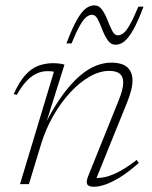

<svg xmlns="http://www.w3.org/2000/svg" viewBox="-20 -704 581 734"><path d="M44 -341 32.5 -344.5Q54 -392 77.2 -417.5Q100.5 -443 127 -452.8Q153.5 -462.5 183.5 -462.5Q191.5 -462.5 199.5 -461.8Q207.5 -461 214.8 -459.8Q222 -458.5 226.5 -457L153.5 -225H150Q184.5 -293 218 -339Q251.5 -385 283.8 -412.8Q316 -440.5 346.2 -452.5Q376.5 -464.5 404.5 -464.5Q447.5 -464.5 467 -446.5Q486.5 -428.5 486.5 -396.5Q486.5 -379 481 -357.5Q475.5 -336 465.5 -311.5L343.5 -10L332.5 -23.5Q350.5 -22 373.5 -25.5Q396.5 -29 428 -44.2Q459.5 -59.5 502.5 -92.5L510.5 -81Q471 -46 438.8 -26.2Q406.5 -6.5 381.8 1.8Q357 10 339.5 10Q318 10 313.2 0Q308.5 -10 318 -33L434 -321Q442.5 -342 446.8 -358.8Q451 -375.5 451 -388.5Q451 -411.5 437.8 -422.2Q424.5 -433 398 -433Q361 -433 322.5 -411Q284 -389 248 -350Q212 -311 183 -260Q154 -209 136.5 -151L90.5 0H56.5L186 -429.5Q182 -431 175.8 -431.5Q169.5 -432 161 -432Q137.5 -432 116.8 -421.2Q96 -410.5 78 -390.2Q60 -370 44 -341ZM528.5 -678.5Q507 -620.5 488.8 -589Q470.5 -557.5 454.8 -545.2Q439 -533 422 -533Q403.5 -533 391.8 -550.2Q380 -567.5 371.2 -590.2Q362.5 -613 353.8 -630.2Q345 -647.5 332 -647.5Q321 -647.5 310 -638.8Q299 -630 285.5 -606.5Q272 -583 253.5 -538H234Q256 -596.5 274 -628Q292 -659.5 308 -671.5Q324 -683.5 340.5 -683.5Q359 -683.5 370.8 -666.2Q382.5 -649 391.2 -626.5Q400 -604 408.8 -586.5Q417.5 -569 430.5 -569Q441.5 -569 452.5 -577.8Q463.5 -586.5 477 -610.5Q490.5 -634.5 509 -678.5Z"/></svg>

Font: Newsreader ExtraLight
Style: Italic
Weight: 250
Italic angle: -17°
Designer: Hugues Gentile
Foundry: Production Type
Version: Version 1.003